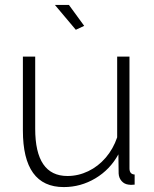

<svg xmlns="http://www.w3.org/2000/svg" viewBox="-20 -750 627 780"><path d="M73 -220V-520H123V-227Q123 -35 254 -35Q298 -35 338.5 -54.5Q379 -74 409.5 -109.5Q440 -145 456 -192V-520H506V-66Q506 -42 527 -41V0Q510 2 502 0Q485 -2 474 -14.5Q463 -27 462 -45L461 -123Q427 -61 367.5 -25.5Q308 10 239 10Q73 10 73 -220ZM203 -730H260L322 -645L288 -629Z"/></svg>

Font: Raleway Light
Style: Regular
Weight: 300
Designer: Matt McInerney, Pablo Impallari, Rodrigo Fuenzalida
Foundry: Matt McInerney, Pablo Impallari, Rodrigo Fuenzalida
Version: Version 4.026